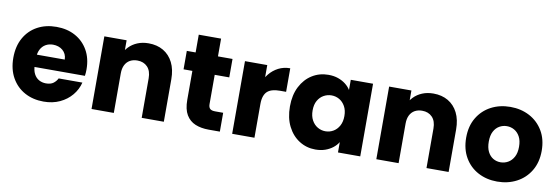

<svg xmlns="http://www.w3.org/2000/svg" viewBox="-53 -1069 4220 1452"><g transform="rotate(10 2057.0 -343.0)"><path d="M177.8 -238.3 178.3 -332.9H413.5Q413 -355.9 404.7 -373.5Q396.4 -391.1 381.7 -403.5Q367.1 -415.9 348 -422.3Q329 -428.6 307.5 -428.6Q275.6 -428.6 250.6 -414.2Q225.6 -399.8 211.5 -372Q197.3 -344.3 197.3 -303.5V-254.7Q197.3 -213.2 211.7 -185.4Q226.1 -157.6 250.5 -144.2Q274.9 -130.9 304.1 -130.9Q340.7 -130.9 361.4 -146.7Q382.1 -162.6 392.9 -184.6H575Q561.6 -130.3 525.2 -86.8Q488.9 -43.3 434.2 -17.7Q379.5 7.9 309.9 7.9Q228.2 7.9 164.7 -26.8Q101.1 -61.5 64.5 -126.3Q28 -191.1 28 -279.2Q28 -367.8 64.1 -432Q100.1 -496.3 163.7 -531.1Q227.3 -565.8 309.9 -565.8Q392.1 -565.8 454.4 -531.8Q516.8 -497.8 552.6 -435.5Q588.5 -373.2 588.5 -287.9Q588.5 -276.1 587.7 -263.4Q587 -250.7 585 -238.3Z M677.8 0V-557.9H848.9V0ZM1063 0V-303.2Q1063 -360.8 1033.7 -391.1Q1004.4 -421.4 956.2 -421.4Q923.7 -421.4 899.5 -407.8Q875.4 -394.2 862.1 -367.9Q848.9 -341.6 848.9 -303.2L826.8 -442Q839.8 -476.3 866.7 -504.2Q893.6 -532.2 931.8 -548.2Q970 -564.2 1017.6 -564.2Q1082.6 -564.2 1131 -535.9Q1179.3 -507.5 1206.2 -454.2Q1233 -400.9 1233 -326.1V0Z M1378.8 -194.2V-694.3H1550.3V-192.1Q1550.3 -167.4 1561.9 -156Q1573.5 -144.7 1602.2 -144.7H1663.2V0H1576.3Q1518.4 0 1473.9 -18.4Q1429.4 -36.9 1404.1 -79.3Q1378.8 -121.8 1378.8 -194.2ZM1662.1 -416.3H1311.1V-557.9H1662.1Z M1928.9 -258.8 1883.8 -309.4Q1883.8 -359 1899.7 -404.9Q1915.6 -450.9 1944.9 -486.9Q1974.1 -522.9 2014.5 -543.6Q2054.9 -564.2 2104.4 -564.2V-383.4H2057.5Q2027 -383.4 2002.8 -377.2Q1978.6 -371 1962.4 -357.2Q1946.3 -343.3 1937.6 -319.1Q1928.9 -294.9 1928.9 -258.8ZM1757.8 0V-557.9H1928.9V0Z M2152 -280.1Q2152 -368.3 2184.9 -432.3Q2217.8 -496.3 2273.6 -531.1Q2329.5 -565.8 2397.8 -565.8Q2440 -565.8 2473.1 -554.1Q2506.1 -542.5 2530.8 -523.2Q2555.4 -504 2570.3 -479.5V-557.9H2741.3V0H2570.3V-79.4Q2555.4 -54.8 2530.3 -35.1Q2505.2 -15.4 2471.9 -3.7Q2438.6 7.9 2396.8 7.9Q2329 7.9 2273.2 -27.5Q2217.3 -62.9 2184.7 -127.4Q2152 -191.9 2152 -280.1ZM2570.3 -279.2Q2570.3 -323.4 2553.1 -354Q2536 -384.7 2508.3 -400.7Q2480.6 -416.6 2448.2 -416.6Q2416.2 -416.6 2388.3 -400.9Q2360.3 -385.2 2343.2 -355Q2326.1 -324.8 2326.1 -280.1Q2326.1 -235.9 2343.2 -204.8Q2360.3 -173.6 2388.3 -157.4Q2416.2 -141.2 2448.2 -141.2Q2480.6 -141.2 2508.3 -157.2Q2536 -173.2 2553.1 -204.1Q2570.3 -235 2570.3 -279.2Z M2864.8 0V-557.9H3035.9V0ZM3250 0V-303.2Q3250 -360.8 3220.7 -391.1Q3191.4 -421.4 3143.2 -421.4Q3110.7 -421.4 3086.5 -407.8Q3062.4 -394.2 3049.1 -367.9Q3035.9 -341.6 3035.9 -303.2L3013.8 -442Q3026.8 -476.3 3053.7 -504.2Q3080.6 -532.2 3118.8 -548.2Q3157 -564.2 3204.6 -564.2Q3269.6 -564.2 3318 -535.9Q3366.3 -507.5 3393.2 -454.2Q3420 -400.9 3420 -326.1V0Z M3793.1 7.9Q3711.4 7.9 3646.3 -26.8Q3581.1 -61.5 3543.3 -126.3Q3505.5 -191.1 3505.5 -279.2Q3505.5 -367.8 3543.8 -432Q3582.1 -496.3 3647.9 -531.1Q3713.8 -565.8 3795.5 -565.8Q3877.6 -565.8 3943.3 -531.1Q4008.9 -496.3 4047.2 -432Q4085.5 -367.8 4085.5 -279.2Q4085.5 -191.1 4046.7 -126.3Q4007.9 -61.5 3941.6 -26.8Q3875.3 7.9 3793.1 7.9ZM3793.1 -140.2Q3824 -140.2 3850.8 -155.4Q3877.7 -170.6 3894.6 -201.6Q3911.4 -232.5 3911.4 -279.2Q3911.4 -326.8 3894.8 -357.3Q3878.2 -387.7 3851.8 -402.7Q3825.4 -417.7 3794.5 -417.7Q3764.2 -417.7 3737.8 -402.7Q3711.3 -387.7 3695.2 -357.3Q3679.1 -326.8 3679.1 -279.2Q3679.1 -232.5 3694.7 -201.6Q3710.4 -170.6 3736.3 -155.4Q3762.3 -140.2 3793.1 -140.2Z"/></g></svg>

Font: Poppins Variable
Style: Regular
Weight: 100
Designer: Jonny Pinhorn
Foundry: Indian Type Foundry
Version: Version 6.000